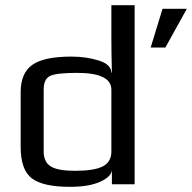

<svg xmlns="http://www.w3.org/2000/svg" viewBox="-20 -713 743 743"><path d="M501 0H413V-57Q413 -31 369.5 -10.5Q326 10 251 10Q146 10 103 -23Q60 -56 60 -144V-357Q60 -430 105 -462Q150 -494 256 -494Q313 -494 361.5 -479Q410 -464 411 -432H413Q411 -514 411 -555V-693H501ZM411 -127V-366Q411 -431 278 -431Q198 -431 173.5 -419Q149 -407 149 -366V-127Q149 -86 176.5 -69Q204 -52 270 -52Q344 -52 377.5 -69Q411 -86 411 -127ZM703 -679 620 -529H563L609 -679Z"/></svg>

Font: Play
Style: Regular
Weight: 400
Designer: Jonas Hecksher
Foundry: Jonas Hecksher, Playtypeª, e-types AS
Version: Version 1.002